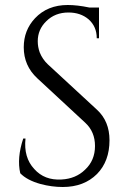

<svg xmlns="http://www.w3.org/2000/svg" viewBox="-20 -734 515 768"><path d="M368 -295Q418 -249 418 -173Q418 -89 368 -38Q316 14 231 14Q187 14 142 2Q88 -13 61 -41Q47 -102 73 -180H82Q74 -104 117 -58Q158 -12 226 -16Q283 -19 320 -55Q360 -92 360 -150Q360 -207 321 -243L129 -421Q75 -471 75 -545Q75 -613 120 -661Q170 -714 251 -714Q289 -714 337 -704H376V-581H367Q367 -628 334 -657Q302 -684 254 -684Q200 -684 165 -649Q131 -616 131 -569Q131 -546 139 -524Q150 -497 171 -477Z"/></svg>

Font: Cinzel(RUS BY LYAJKA)
Style: Regular
Weight: 400
Designer: Natanael Gama
Version: Version 1.001;PS 001.001;hotconv 1.0.56;makeotf.lib2.0.21325